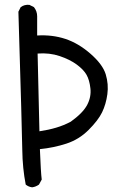

<svg xmlns="http://www.w3.org/2000/svg" viewBox="-20 -800 540 820"><path d="M117.2 0Q101.6 -2 89.8 -11.7Q76.2 -82 75.2 -158.7Q74.2 -235.4 58.6 -750L68.4 -769.5Q84 -781.2 105.5 -779.3L125 -769.5Q138.7 -752 138.7 -730.5V-648.4Q203.1 -652.3 259.3 -633.8Q315.4 -615.2 367.2 -569.8Q418.9 -524.4 431.6 -482.4Q444.3 -440.4 438.5 -397.5Q432.6 -354.5 416 -320.3Q399.4 -286.1 358.4 -245.1Q317.4 -204.1 263.2 -186.5Q209 -168.9 150.4 -163.1Q154.3 -62.5 158.2 -33.2L146.5 -11.7Q132.8 -2 117.2 0ZM282.2 -280.3Q334 -317.4 352.1 -351.6Q370.1 -385.7 366.2 -421.9Q362.3 -458 349.6 -480.5Q336.9 -502.9 307.6 -524.4Q278.3 -545.9 234.9 -560.5Q191.4 -575.2 140.6 -571.3L148.4 -239.3Q187.5 -245.1 220.2 -254.9Q252.9 -264.6 282.2 -280.3Z"/></svg>

Font: JasonHandwriting4
Style: Regular
Weight: 400
Version: Version 1.01.21